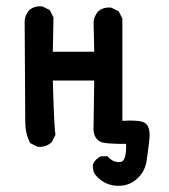

<svg xmlns="http://www.w3.org/2000/svg" viewBox="-20 -457 540 612"><path d="M370.1 -71.8Q383.8 -72.8 395 -72.8Q417.5 -72.8 432.6 -69.3Q440.9 -66.9 446.3 -61.5Q457 -50.8 457 -26.9Q457 -10.7 447.3 56.2Q442.4 87.4 420.4 109.4L414.1 115.2Q390.6 135.3 357.9 135.3Q316.4 135.3 288.1 105Q275.9 92.8 275.9 73.7Q275.9 70.8 276.4 66.4Q280.8 57.1 286.6 51.3Q292.5 45.4 302.2 41H322.8Q326.2 44.9 327.1 45.9Q340.8 59.6 358.4 59.6Q366.7 59.6 370.1 57.1Q382.3 47.9 382.3 6.3Q382.3 3.9 381.8 1.5Q372.6 1.5 367.7 1.5Q362.8 1.5 358.2 1.5Q353.5 1.5 344.7 1Q327.1 0.5 313 -1.5Q298.8 -3.4 290.5 -12.2Q277.8 -24.4 277.8 -48.8Q277.8 -52.2 278.3 -56.2L280.3 -200.2H148.4Q152.3 -55.7 156.7 -26.9L145 -3.9L144 -2.9Q127.9 11.2 106.9 11.2Q104 11.2 99.6 10.7L76.2 -1L75.2 -3.4Q60.5 -32.2 60.5 -67.4L58.6 -392.1Q61 -410.6 72.8 -424.3Q86.9 -437 107.4 -437Q110.4 -437 115.2 -436.5L138.7 -424.8L150.4 -401.4L148.4 -292H280.3L278.3 -388.2Q280.8 -406.7 292.5 -420.4Q306.6 -433.1 327.1 -433.1Q330.1 -433.1 335 -432.6L358.4 -420.9L370.1 -397.5Z"/></svg>

Font: Bakudai
Style: Bold
Weight: 700
Version: Version 1.48